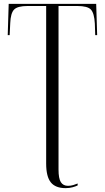

<svg xmlns="http://www.w3.org/2000/svg" viewBox="-20 -734 544 994"><path d="M320 240Q267 240 243 210Q219 180 219 113V-703H123Q71 -703 53 -684.5Q35 -666 33 -614L30 -552H20L25 -714H478L483 -552H473L471 -612Q468 -666 450.5 -684.5Q433 -703 380 -703H283V144Q283 190 295 209Q307 228 332 228Q347 228 359.5 224Q372 220 382 216V226Q372 231 355.5 235.5Q339 240 320 240Z"/></svg>

Font: Noto Serif Display Condensed Light
Style: Regular
Weight: 300
Width: 3
Designer: Monotype Design Team
Foundry: Monotype Imaging Inc.
Version: Version 2.009